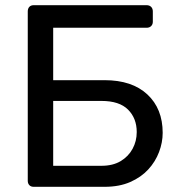

<svg xmlns="http://www.w3.org/2000/svg" viewBox="-20 -720 680 740"><path d="M110 0Q99 0 93 -6.5Q87 -13 87 -23V-676Q87 -687 93 -693.5Q99 -700 110 -700H545Q556 -700 562.5 -693.5Q569 -687 569 -676V-636Q569 -626 562.5 -619.5Q556 -613 545 -613H185V-411H383Q489 -411 548 -356Q607 -301 607 -208Q607 -171 593 -134Q579 -97 551.5 -67Q524 -37 482 -18.5Q440 0 383 0ZM185 -81H371Q415 -81 445 -99Q475 -117 491 -146.5Q507 -176 507 -211Q507 -264 473.5 -297.5Q440 -331 371 -331H185Z"/></svg>

Font: RubikRegular
Style: Regular
Weight: 400
Designer: Hubert and Fischer
Foundry: Hubert and Fischer
Version: Version 2.300;gftools[0.9.30]